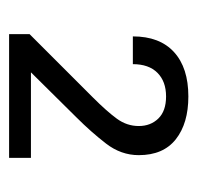

<svg xmlns="http://www.w3.org/2000/svg" viewBox="-26 -765 434 422"><g transform="rotate(90 191.0 -554.0)"><path d="M55 -357V-402L194 -541Q225 -572 241 -594Q257 -616 257 -642Q257 -668 240.5 -685Q224 -702 192 -702Q159 -702 140 -683Q121 -664 121 -629H60Q60 -688 94.5 -719.5Q129 -751 192 -751Q251 -751 286 -723.5Q321 -696 321 -642Q321 -603 295.5 -570Q270 -537 238 -505L139 -405H327V-357Z"/></g></svg>

Font: Fauna One
Style: Regular
Weight: 400
Designer: Eduardo Rodriguez Tunni
Foundry: Eduardo Rodriguez Tunni
Version: Version 2.001; ttfautohint (v1.8.4.7-5d5b);gftools[0.9.23]